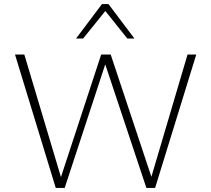

<svg xmlns="http://www.w3.org/2000/svg" viewBox="-20 -927 1041 947"><path d="M702 0 483 -658H526L741 -12H714L905 -658H948L745 0ZM255 0 54 -658H100L293 -12H267L479 -658H515L299 0ZM608 -737 492 -882 483 -907H515L643 -737ZM355 -737 483 -907H515L507 -882L390 -737Z"/></svg>

Font: Ysabeau SC ExtraLight
Style: Regular
Weight: 250
Designer: Christian Thalmann (Catharsis Fonts)
Version: Version 2.001;gftools[0.9.30]; featfreeze: smcp